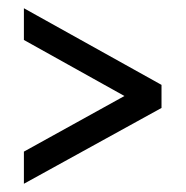

<svg xmlns="http://www.w3.org/2000/svg" viewBox="-20 -439 451 466"><path d="M38 7V-71L282 -206L38 -342V-419L372 -233V-177Z"/></svg>

Font: Junicode Cond Medium
Style: Regular
Weight: 500
Width: 3
Designer: Peter S. Baker
Version: Version 2.201